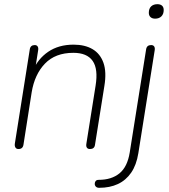

<svg xmlns="http://www.w3.org/2000/svg" viewBox="-20 -705 808 916"><path d="M68 6Q58 6 53.5 -1.5Q49 -9 51 -21L122 -469Q125 -490 146 -490Q155 -490 159.5 -483.5Q164 -477 162 -465L146 -364H135Q160 -424 210 -458Q260 -492 331 -492Q385 -492 421.5 -470.5Q458 -449 473.5 -405.5Q489 -362 478 -295L433 -13Q430 6 409 6Q399 6 394.5 -0.5Q390 -7 392 -19L436 -296Q449 -376 422 -414.5Q395 -453 330 -453Q244 -453 194.5 -401.5Q145 -350 131 -264L92 -15Q89 6 68 6ZM453 191Q443 191 437.5 185.5Q432 180 432 172Q432 164 436.5 158.5Q441 153 451 153Q512 153 550 122Q588 91 599 22L677 -469Q680 -490 701 -490Q711 -490 715.5 -483.5Q720 -477 718 -465L640 26Q631 82 606 118.5Q581 155 542.5 173Q504 191 453 191ZM720 -616Q706 -616 698 -623.5Q690 -631 690 -644Q690 -664 701 -674.5Q712 -685 731 -685Q745 -685 753 -678Q761 -671 761 -657Q761 -638 750 -627Q739 -616 720 -616Z"/></svg>

Font: Nunito Variable Extra Light
Style: Italic
Weight: 200
Italic angle: -9°
Designer: Vernon Adams
Foundry: Vernon Adams
Version: Version 3.602